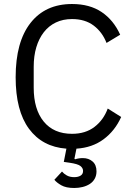

<svg xmlns="http://www.w3.org/2000/svg" viewBox="-20 -730 661 957"><path d="M339 -635Q294 -635 258.5 -618Q223 -601 198.5 -569.5Q174 -538 161 -494.5Q148 -451 148 -397V-293Q148 -185 198 -124Q248 -63 339 -63Q406 -63 451 -97.5Q496 -132 517 -189L584 -147Q553 -78 496.5 -36Q440 6 361 11L351 61L354 64Q373 58 393 58Q422 58 441.5 75Q461 92 461 124Q461 145 452 161Q443 177 427.5 187Q412 197 392 202Q372 207 350 207Q309 207 285.5 193.5Q262 180 251 166L289 125Q298 136 313 144.5Q328 153 350 153Q369 153 381.5 145.5Q394 138 394 122Q394 108 381 97.5Q368 87 326 81L298 77L311 11Q191 2 124.5 -88Q58 -178 58 -345Q58 -521 132 -615.5Q206 -710 339 -710Q427 -710 486.5 -670Q546 -630 579 -557L511 -516Q490 -570 447 -602.5Q404 -635 339 -635Z"/></svg>

Font: IBM Plex Sans Thai
Style: Regular
Weight: 400
Designer: Mike Abbink, Paul van der Laan, Pieter van Rosmalen, Ben Mitchell, Mark Frömberg
Foundry: Bold Monday
Version: Version 1.2